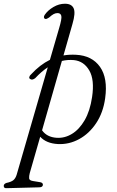

<svg xmlns="http://www.w3.org/2000/svg" viewBox="-89 -761 628 1027"><path d="M99.5 -343Q84 -331 73 -338Q66 -341.5 67.8 -349.2Q69.5 -357 77.5 -363.5Q125 -415 178 -441L227 -609.5Q242.5 -661 239 -676Q235.5 -691 218.5 -691Q208.5 -691 198.2 -685.8Q188 -680.5 173 -667Q167 -663.5 161.8 -660.8Q156.5 -658 151 -660.5Q147 -662.5 146 -668.2Q145 -674 150.5 -682Q167 -706 196.8 -723.5Q226.5 -741 258.5 -741Q294 -741 305 -716.5Q316 -692 298.5 -632.5L250.5 -464.5Q283 -470 318 -468Q403.5 -463.5 446 -403.2Q488.5 -343 473.5 -235.5Q463 -159 425.8 -102.8Q388.5 -46.5 334.5 -17Q280.5 12.5 220.5 9.5Q158.5 6 126 -29.5L70 165.5Q66 181 66.8 192.8Q67.5 204.5 88.5 207.5L122.5 213Q140 215 140.5 226.5Q140.5 241 120 241L-52.5 245.5Q-69 247 -69 233.5Q-69 222.5 -54.5 217.5Q-28.5 212 -17.2 202.5Q-6 193 0 174L166.5 -401Q132.5 -378.5 99.5 -343ZM213.5 -24Q256.5 -21 295.8 -44.8Q335 -68.5 363.8 -118Q392.5 -167.5 403.5 -241.5Q417.5 -334.5 388.5 -384.2Q359.5 -434 306.5 -439.5Q273.5 -442.5 242 -435L136 -64Q161.5 -27.5 213.5 -24Z"/></svg>

Font: Fraunces 9pt Light
Style: Italic
Weight: 300
Italic angle: -16°
Version: Version 1.000;[0bf87f6ff]